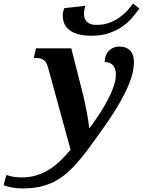

<svg xmlns="http://www.w3.org/2000/svg" viewBox="-188 -804 794 1064"><path d="M78.1 -430.2Q69.8 -460 54 -471.4Q38.1 -482.9 8.8 -482.9H-1L11.2 -536.1H207L272.9 -276.9Q277.8 -257.3 283.2 -231.2Q288.6 -205.1 293.5 -179Q298.3 -152.8 301.8 -130.1Q305.2 -107.4 306.2 -95.2H309.1Q338.9 -135.3 365.2 -175.8Q391.6 -216.3 411.4 -254.6Q431.2 -293 442.6 -327.6Q454.1 -362.3 454.1 -391.1Q454.1 -424.8 437.7 -442.4Q421.4 -460 392.1 -460Q392.1 -479.5 398.2 -495.4Q404.3 -511.2 415 -522.5Q425.8 -533.7 440.4 -539.8Q455.1 -545.9 472.2 -545.9Q512.7 -545.9 533.4 -523.4Q554.2 -501 554.2 -460.9Q554.2 -421.9 541 -378.4Q527.8 -335 503.4 -286.1Q479 -237.3 444.1 -182.6Q409.2 -127.9 365.2 -66.9Q329.1 -16.1 297.4 26.4Q265.6 68.8 235.1 103Q204.6 137.2 173.1 162.8Q141.6 188.5 106.2 205.8Q70.8 223.1 29.1 231.7Q-12.7 240.2 -64 240.2Q-92.8 240.2 -119.9 235.4Q-147 230.5 -168 222.2L-152.8 166Q-141.1 169.9 -119.9 174.6Q-98.6 179.2 -67.9 179.2Q-22 179.2 16.1 167Q54.2 154.8 86.7 134Q119.1 113.3 147.7 85.4Q176.3 57.6 203.1 25.9ZM319.3 -606Q273.4 -606 242.7 -615.2Q211.9 -624.5 193.6 -639.9Q175.3 -655.3 167.5 -675.3Q159.7 -695.3 159.7 -716.8Q159.7 -739.7 168.5 -758.8L284.7 -772Q281.7 -762.7 279.5 -750Q277.3 -737.3 277.3 -726.1Q277.3 -700.2 294.2 -683.1Q311 -666 346.7 -666Q384.3 -666 415.3 -677Q446.3 -688 471.2 -705.1Q496.1 -722.2 515.4 -743.2Q534.7 -764.2 549.3 -784.2L584.5 -756.8Q565.9 -730.5 542.2 -703.4Q518.6 -676.3 486.8 -654.8Q455.1 -633.3 413.8 -619.6Q372.6 -606 319.3 -606Z"/></svg>

Font: Droid Serif
Style: Bold Italic
Weight: 700
Italic angle: -12°
Designer: Monotype Design team
Foundry: Monotype Imaging Inc.
Version: Version 1.03